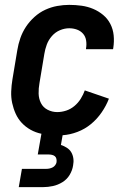

<svg xmlns="http://www.w3.org/2000/svg" viewBox="-20 -548 540 788"><path d="M57 220 70 145H170Q177 145 183.5 143.5Q190 142 196 139Q202 136 206.5 130Q211 124 212 118Q213 111 211.5 104Q210 97 205 93Q200 89 193 87.5Q186 86 179 86H135L150 1Q126 -4 105.5 -15.5Q85 -27 69.5 -43.5Q54 -60 44.5 -81Q35 -102 30 -125Q25 -148 26 -173Q27 -198 31 -222L51 -342Q55 -367 63.5 -391.5Q72 -416 86.5 -438Q101 -460 121.5 -478.5Q142 -497 166 -508Q190 -519 215 -523.5Q240 -528 264 -528Q290 -528 315 -524.5Q340 -521 362.5 -511.5Q385 -502 403.5 -486.5Q422 -471 433 -449.5Q444 -428 446.5 -403Q449 -378 445 -352L444 -346H333V-349Q336 -365 333.5 -381.5Q331 -398 321 -409.5Q311 -421 296 -426.5Q281 -432 264 -432Q245 -432 226 -424Q207 -416 193 -400Q179 -384 172 -365Q165 -346 162 -327L142 -207Q138 -185 138.5 -164Q139 -143 148 -125Q157 -107 175.5 -97.5Q194 -88 215 -88Q233 -88 251.5 -94Q270 -100 285.5 -113Q301 -126 311.5 -143Q322 -160 328 -177L427 -143Q416 -114 397 -86.5Q378 -59 353 -38.5Q328 -18 297.5 -6.5Q267 5 237 7L230 47Q243 51 254.5 58.5Q266 66 272.5 77Q279 88 281 102Q283 116 280 131Q277 151 266 169.5Q255 188 236.5 199.5Q218 211 197.5 215.5Q177 220 157 220Z"/></svg>

Font: Iosevka SS18
Style: Bold Italic
Weight: 700
Italic angle: -9°
Monospace: yes
Designer: Belleve Invis
Foundry: Belleve Invis
Version: Version 25.1.1; ttfautohint (v1.8.4)